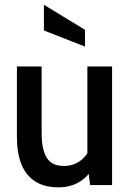

<svg xmlns="http://www.w3.org/2000/svg" viewBox="-20 -771 544 800"><path d="M224 9.5Q164.5 9.5 126 -15.5Q87.5 -40.5 69 -87.2Q50.5 -134 50.5 -199.5V-494H153.5V-213.5Q153.5 -148 174.8 -113.8Q196 -79.5 246 -79.5Q285 -79.5 314.5 -101Q344 -122.5 360 -163L344 -103.5V-494H447V0H355.5L345 -84.5L368 -73.5Q347.5 -35.5 310.8 -13Q274 9.5 224 9.5ZM334 -577 163 -644V-751L334 -647Z"/></svg>

Font: Cabin SemiCondensedMedium
Style: Regular
Weight: 500
Width: 4
Designer: Pablo Impallari
Foundry: Pablo Impallari. http://www.impallari.com Igino Marini. http://www.ikern.com
Version: Version 3.001